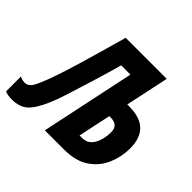

<svg xmlns="http://www.w3.org/2000/svg" viewBox="-217 -911 1118 1118"><g transform="rotate(45 342.0 -352.5)"><path d="M179 -137Q194 -170 218 -244.5Q242 -319 269.5 -409.5Q297 -500 320 -582H396L273 0H431Q528 0 587 -41Q646 -82 672.5 -145.5Q699 -209 699 -277Q699 -446 523 -446H506L563 -714H225Q169 -513 129.5 -383Q90 -253 62 -188Q43 -141 28 -127Q13 -113 -7 -113Q-25 -113 -47 -123V-1Q-24 9 9 9Q73 9 109 -24Q145 -57 179 -137ZM480 -324H491Q554 -324 554 -266Q554 -205 529.5 -163.5Q505 -122 458 -122H437Z"/></g></svg>

Font: Noto Sans UI Condensed ExtraBold
Style: Italic
Weight: 800
Width: 3
Designer: Monotype Design Team
Foundry: Monotype Imaging Inc.
Version: 1.001